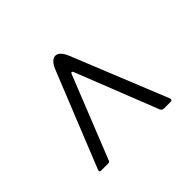

<svg xmlns="http://www.w3.org/2000/svg" viewBox="-101 -677 679 679"><g transform="rotate(-45 238.0 -338.0)"><path d="M242 -453Q240 -458 237 -458Q234 -458 232 -453L109 -145Q108 -141 105.5 -139.5Q103 -138 98 -138H64Q54 -138 59 -149L202 -504Q211 -527 223.5 -535.5Q236 -544 249 -536.5Q262 -529 272 -504L417 -146Q420 -136 410 -136H377Q373 -136 369.5 -138Q366 -140 364 -144Z"/></g></svg>

Font: Libre Franklin ExtraLight
Style: Regular
Weight: 250
Designer: Pablo Impallari, Rodrigo Fuenzalida, Nhung Nguyen
Foundry: Impallari Type
Version: Version 3.000